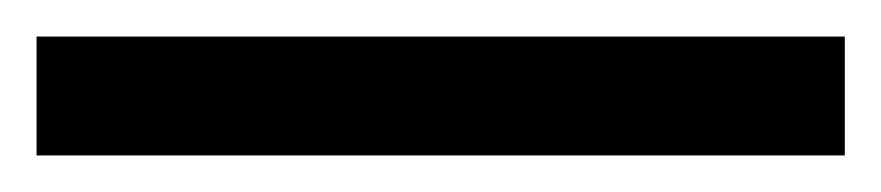

<svg xmlns="http://www.w3.org/2000/svg" viewBox="-22 70 482 105"><path d="M440 155H-2V90H440Z"/></svg>

Font: Noto Sans New Tai Lue Medium
Style: Regular
Weight: 500
Version: Version 2.003